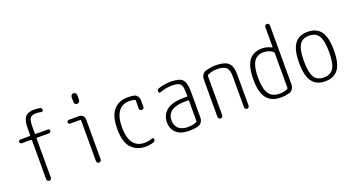

<svg xmlns="http://www.w3.org/2000/svg" viewBox="-52 -1361 3604 1972"><g transform="rotate(-20 1750.0 -375.0)"><path d="M99.6 -459Q91.8 -459 85.9 -465.3Q80.1 -471.7 80.1 -480Q80.1 -488.3 85.9 -494.1Q91.8 -500 99.6 -500H202.1Q210 -500 210 -508.8V-580.1Q210 -668 238.8 -704.1Q267.6 -740.2 337.9 -740.2Q368.2 -740.2 399.4 -734.4Q420.9 -730.5 419.9 -707Q419.9 -699.2 413.6 -694.3Q407.2 -689.5 399.4 -691.4Q366.2 -698.2 344.7 -698.2Q294.9 -698.2 277.8 -674.3Q260.7 -650.4 260.7 -565.4V-508.8Q260.7 -500 269.5 -500H400.4Q408.2 -500 414.1 -494.1Q419.9 -488.3 419.9 -480Q419.9 -471.7 414.1 -465.3Q408.2 -459 400.4 -459H269.5Q260.7 -459 260.7 -450.2V-25.4Q260.7 -14.6 253.4 -7.3Q246.1 0 236.3 0Q225.6 0 217.8 -7.3Q210 -14.6 210 -25.4V-450.2Q210 -459 202.1 -459Z M635.7 -478.5Q627.9 -478.5 622.1 -484.9Q616.2 -491.2 616.2 -499Q616.2 -506.8 622.1 -513.2Q627.9 -519.5 635.7 -519.5H749Q772.5 -519.5 789.1 -502.9Q805.7 -486.3 805.7 -462.9V-26.4Q805.7 -16.6 797.9 -8.3Q790 0 779.8 0Q769.5 0 761.7 -7.8Q753.9 -15.6 753.9 -26.4V-469.7Q753.9 -478.5 745.1 -478.5ZM744.1 -728.5Q744.1 -741.2 752.4 -750.5Q760.7 -759.8 773.9 -759.8Q787.1 -759.8 796.4 -751Q805.7 -742.2 805.7 -728.5V-675.8Q805.7 -663.1 796.4 -653.8Q787.1 -644.5 773.9 -644.5Q760.7 -644.5 752.4 -653.8Q744.1 -663.1 744.1 -675.8Z M1286.1 9.8Q1190.4 9.8 1131.3 -53.2Q1072.3 -116.2 1072.3 -259.8Q1072.3 -402.3 1128.9 -466.3Q1185.5 -530.3 1281.2 -530.3Q1312.5 -530.3 1346.7 -525.4Q1372.1 -521.5 1387.2 -501Q1402.3 -480.5 1402.3 -454.1V-381.8Q1402.3 -372.1 1395 -365.2Q1387.7 -358.4 1377.9 -358.4Q1367.2 -358.4 1359.4 -365.2Q1351.6 -372.1 1351.6 -381.8V-468.8Q1351.6 -478.5 1344.7 -480.5Q1314.5 -488.3 1284.2 -488.3Q1207 -488.3 1165.5 -430.7Q1124 -373 1124 -259.8Q1124 -145.5 1166.5 -88.4Q1209 -31.2 1288.1 -31.2Q1333 -31.2 1375 -46.9Q1381.8 -49.8 1388.2 -45.9Q1394.5 -42 1394.5 -34.2Q1394.5 -10.7 1374 -3.9Q1332 9.8 1286.1 9.8Z M1828.1 -288.1Q1626 -288.1 1626 -152.3Q1626 -94.7 1661.6 -63Q1697.3 -31.2 1761.7 -31.2Q1816.4 -31.2 1856.4 -47.9Q1864.3 -50.8 1864.3 -59.6V-279.3Q1864.3 -288.1 1855.5 -288.1ZM1761.7 9.8Q1672.9 9.8 1624 -32.7Q1575.2 -75.2 1575.2 -151.9Q1575.2 -228.5 1633.8 -278.3Q1692.4 -328.1 1828.1 -328.1H1855.5Q1864.3 -328.1 1864.3 -335.9V-365.2Q1864.3 -441.4 1842.8 -464.8Q1821.3 -488.3 1752 -488.3Q1686.5 -488.3 1618.2 -463.9Q1610.4 -461.9 1604 -465.8Q1597.7 -469.7 1597.7 -477.5Q1597.7 -502 1618.2 -507.8Q1686.5 -530.3 1752 -530.3Q1848.6 -530.3 1881.8 -495.6Q1915 -460.9 1915 -355.5V-79.1Q1915 -51.8 1899.9 -30.3Q1884.8 -8.8 1861.3 -2Q1815.4 9.8 1761.7 9.8Z M2082 -25.4V-435.5Q2082 -462.9 2096.7 -484.9Q2111.3 -506.8 2134.8 -513.7Q2187.5 -529.3 2242.2 -530.3Q2342.8 -530.3 2382.3 -493.2Q2421.9 -456.1 2421.9 -365.2V-25.4Q2421.9 -14.6 2415 -7.3Q2408.2 0 2398.4 0Q2387.7 0 2379.9 -7.3Q2372.1 -14.6 2372.1 -25.4V-365.2Q2372.1 -433.6 2343.8 -460.9Q2315.4 -488.3 2242.2 -488.3Q2184.6 -488.3 2140.6 -464.8Q2133.8 -461.9 2133.8 -453.1V-25.4Q2133.8 -15.6 2126.5 -7.8Q2119.1 0 2107.9 0Q2096.7 0 2089.4 -7.3Q2082 -14.6 2082 -25.4Z M2752 -488.3Q2679.7 -488.3 2645.5 -433.6Q2611.3 -378.9 2611.3 -259.8Q2611.3 -139.6 2648.4 -85.4Q2685.5 -31.2 2761.7 -31.2Q2812.5 -31.2 2850.6 -47.9Q2858.4 -50.8 2859.4 -59.6V-441.4Q2859.4 -450.2 2851.6 -455.1Q2809.6 -488.3 2752 -488.3ZM2761.7 9.8Q2660.2 9.8 2609.9 -55.2Q2559.6 -120.1 2559.6 -259.8Q2559.6 -400.4 2606.9 -465.3Q2654.3 -530.3 2752 -530.3Q2802.7 -530.3 2850.6 -504.9Q2852.5 -502.9 2856 -504.4Q2859.4 -505.9 2859.4 -508.8V-723.6Q2859.4 -734.4 2866.7 -742.2Q2874 -750 2883.8 -750Q2893.6 -750 2901.9 -742.2Q2910.2 -734.4 2910.2 -723.6V-79.1Q2910.2 -51.8 2895.5 -30.3Q2880.9 -8.8 2857.4 -2Q2813.5 9.8 2761.7 9.8Z M3355.5 -436Q3323.2 -488.3 3250 -488.3Q3176.8 -488.3 3144.5 -436Q3112.3 -383.8 3112.3 -259.8Q3112.3 -135.7 3144.5 -84Q3176.8 -32.2 3250 -32.2Q3323.2 -32.2 3355.5 -84Q3387.7 -135.7 3387.7 -259.8Q3387.7 -383.8 3355.5 -436ZM3393.6 -54.7Q3346.7 9.8 3250 9.8Q3153.3 9.8 3106.4 -54.7Q3059.6 -119.1 3059.6 -260.3Q3059.6 -401.4 3106.4 -465.8Q3153.3 -530.3 3250 -530.3Q3346.7 -530.3 3393.6 -465.8Q3440.4 -401.4 3440.4 -260.3Q3440.4 -119.1 3393.6 -54.7Z"/></g></svg>

Font: Rounded Mgen+ 1mn light
Style: Regular
Weight: 200
Designer: [Source Han Sans]
Ryoko NISHIZUKA  (kana & ideographs); Paul D. Hunt (Latin, Greek & Cyrillic); Wenlong ZHANG  (bopomofo
Version: Version 1.059.20150602